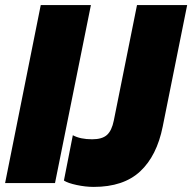

<svg xmlns="http://www.w3.org/2000/svg" viewBox="-30 -719 755 754"><path d="M130 -699H327L186 0H-10ZM221 -10 256 -188Q285 -172 332 -172Q371 -172 390 -189Q409 -206 417 -246L508 -699H705L609 -222Q586 -107 520.5 -46Q455 15 338 15Q306 15 271 7.5Q236 0 221 -10Z"/></svg>

Font: Readiness ExtraBold
Style: Italic
Weight: 800
Italic angle: -12°
Designer: Katatrad Team
Foundry: CadsonDemak
Version: Version 1.00;January 16, 2020;FontCreator 12.0.0.2550 64-bit